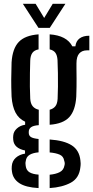

<svg xmlns="http://www.w3.org/2000/svg" viewBox="-20 -782 476 978"><path d="M176.5 176Q111 172.5 78.5 151Q46 129.5 41 92.5Q40 86.5 39.5 78.8Q39 71 40 64.5Q42 38 60.5 21.5Q79 5 107.5 0.5V-15.5Q51.5 -27 47.5 -69Q46.5 -77 46.8 -81.5Q47 -86 47.5 -92Q49 -112 66 -127.5Q83 -143 108 -146.5V-162Q75 -177.5 58.8 -209Q42.5 -240.5 39 -289.5Q38 -316 37.5 -337Q37 -358 37.2 -377Q37.5 -396 38 -417Q38.5 -438 39 -464.5Q43.5 -534.5 75.5 -568.2Q107.5 -602 176.5 -607V-530.5Q155 -526.5 145 -512.8Q135 -499 134 -473.5Q133 -444.5 132.5 -409.8Q132 -375 132.2 -341.2Q132.5 -307.5 134 -279.5Q135.5 -254.5 146.5 -241Q157.5 -227.5 177.5 -223V-144.5Q150 -142.5 138.2 -134Q126.5 -125.5 126.5 -110.5Q126.5 -110 126.5 -108.5Q126.5 -107 126.5 -105.5Q126.5 -91.5 137.2 -84.2Q148 -77 176.5 -74V-6Q147.5 -3.5 130.5 6.8Q113.5 17 111 39.5Q109.5 45 109.8 51.5Q110 58 111 63.5Q114 86 130.8 95.8Q147.5 105.5 176.5 107.5ZM233 176V108Q264.5 105 284.2 94.8Q304 84.5 308 62Q310 55.5 309.8 49.5Q309.5 43.5 307 36.5Q303.5 14 283.5 5.5Q263.5 -3 233 -5.5V-71.5Q306.5 -66.5 345.2 -41.8Q384 -17 389.5 34.5Q390.5 41 390.8 50Q391 59 389.5 69Q384 125 340.8 148.5Q297.5 172 233 176ZM233 -146.5V-223Q252 -228 262 -240.8Q272 -253.5 273.5 -278.5Q275 -307 275.2 -340.8Q275.5 -374.5 275 -409.5Q274.5 -444.5 273 -476Q271.5 -500 262.2 -513Q253 -526 233 -530.5V-607Q320 -601 348.5 -546H364Q367 -572.5 385.2 -586.2Q403.5 -600 435 -600V-525.5H423Q398 -525.5 383.8 -509.8Q369.5 -494 369.5 -459V-433Q370 -405 370 -383.2Q370 -361.5 369.8 -339.5Q369.5 -317.5 368.5 -289.5Q364 -219.5 333 -185.5Q302 -151.5 233 -146.5ZM176 -640 96.5 -762.5H161.5L205 -690.5L248.5 -762.5H313L233.5 -640Z"/></svg>

Font: Big Shoulders Stencil Text Thin SemiBold
Style: Regular
Weight: 600
Version: Version 2.001